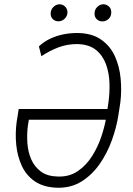

<svg xmlns="http://www.w3.org/2000/svg" viewBox="-20 -876 628 906"><path d="M347.2 -720.2Q414.1 -719.2 457 -689.2Q500 -659.2 522 -611.1Q543.9 -563 549.3 -505.4Q554.7 -447.8 547.9 -392.6L538.1 -329.1Q529.3 -273.9 507.8 -214.1Q486.3 -154.3 450.9 -103Q415.5 -51.8 365.2 -20Q314.9 11.7 249.5 9.8Q185.5 7.8 144.8 -20Q104 -47.9 83 -93.3Q62 -138.7 56.6 -192.9Q51.3 -247.1 58.6 -300.8L68.4 -361.8H509.8L500.5 -311H116.2L111.8 -284.7Q106.4 -244.1 109.1 -202.1Q111.8 -160.2 127.2 -124.5Q142.6 -88.9 173.1 -66.4Q203.6 -43.9 252.9 -43Q306.6 -41 346.9 -68.4Q387.2 -95.7 415 -140.1Q442.9 -184.6 459.2 -234.4Q475.6 -284.2 482.4 -328.6L491.7 -393.1Q498 -436 496.6 -483.6Q495.1 -531.2 480.2 -572.5Q465.3 -613.8 433.1 -640.1Q400.9 -666.5 345.7 -668Q298.3 -668.5 256.1 -652.6Q213.9 -636.7 175.3 -610.8L163.6 -657.2Q188 -680.2 218.3 -694.1Q248.5 -708 281.5 -714.4Q314.5 -720.7 347.2 -720.2ZM219.2 -814.9Q220.2 -831.5 232.2 -843.3Q244.1 -855 260.7 -856Q276.9 -855.5 288.1 -844Q299.3 -832.5 298.3 -815.4Q296.9 -798.8 284.9 -787.4Q272.9 -775.9 256.3 -775.4Q239.3 -775.4 228.5 -786.6Q217.8 -797.9 219.2 -814.9ZM426.3 -814.5Q426.8 -831.1 438.7 -843Q450.7 -855 467.3 -856Q484.4 -855.5 495.4 -844Q506.3 -832.5 504.9 -814.9Q504.4 -797.9 492.2 -786.6Q480 -775.4 463.9 -774.9Q446.8 -774.9 435.8 -786.1Q424.8 -797.4 426.3 -814.5Z"/></svg>

Font: Roboto Condensed Light
Style: Italic
Weight: 300
Italic angle: -12°
Designer: Christian Robertson
Foundry: Google
Version: Version 3.0; 2020